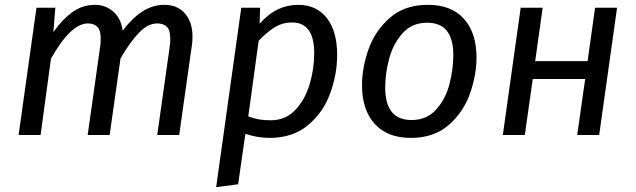

<svg xmlns="http://www.w3.org/2000/svg" viewBox="-20 -559 2632 795"><path d="M777 -408Q777 -386 775 -375L722 0H631L683 -368Q685 -380 685 -399Q685 -435 670.5 -448.5Q656 -462 631 -462Q592 -462 554.5 -422.5Q517 -383 479 -317L434 0H343L395 -368Q397 -380 397 -399Q397 -435 382.5 -448.5Q368 -462 344 -462Q273 -462 191 -316L148 0H57L131 -527H209L201 -426Q240 -481 281.5 -510Q323 -539 373 -539Q417 -539 449 -511Q481 -483 488 -432Q528 -485 570.5 -512Q613 -539 661 -539Q714 -539 745.5 -503.5Q777 -468 777 -408Z M979 -527H1057L1055 -461Q1094 -504 1133 -521.5Q1172 -539 1215 -539Q1290 -539 1333 -484.5Q1376 -430 1376 -332Q1376 -251 1347 -172Q1318 -93 1255 -40.5Q1192 12 1096 12Q1047 12 996 -5L966 204L875 216ZM1281 -339Q1281 -466 1189 -466Q1150 -466 1117.5 -446Q1085 -426 1051 -390L1008 -77Q1033 -68 1053 -64.5Q1073 -61 1101 -61Q1162 -61 1202.5 -103.5Q1243 -146 1262 -210Q1281 -274 1281 -339Z M1479 -206Q1479 -280 1506.5 -356.5Q1534 -433 1595 -486Q1656 -539 1752 -539Q1849 -539 1901 -481Q1953 -423 1953 -321Q1953 -248 1926 -171.5Q1899 -95 1838 -41.5Q1777 12 1681 12Q1584 12 1531.5 -46Q1479 -104 1479 -206ZM1857 -331Q1857 -465 1749 -465Q1686 -465 1647 -421.5Q1608 -378 1591.5 -316.5Q1575 -255 1575 -196Q1575 -62 1684 -62Q1747 -62 1786 -105.5Q1825 -149 1841 -210.5Q1857 -272 1857 -331Z M2403 -232H2186L2153 0H2062L2136 -527H2227L2196 -306H2413L2444 -527H2535L2461 0H2370Z"/></svg>

Font: Fira Sans
Style: Italic
Weight: 400
Italic angle: -8°
Designer: bBox Type GmbH & Carrois Corporate GbR & Edenspiekermann AG
Foundry: bBox Type GmbH & Carrois Corporate GbR & Edenspiekermann AG
Version: Version 4.301